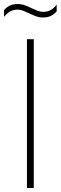

<svg xmlns="http://www.w3.org/2000/svg" viewBox="-52 -935 302 955"><path d="M82 0V-740H116V0ZM163 -848Q143.5 -848 126 -854.5Q108.5 -861 92.5 -869Q78 -876 63.8 -881.5Q49.5 -887 35 -887Q14 -887 -1.8 -878Q-17.5 -869 -32 -851V-884Q-20.5 -898.5 -3.5 -906.8Q13.5 -915 35 -915Q54.5 -915 72 -908.5Q89.5 -902 105.5 -894Q120 -887.5 134.2 -881.8Q148.5 -876 163 -876Q184 -876 200 -885Q216 -894 230 -912V-879Q219 -865 202 -856.5Q185 -848 163 -848Z"/></svg>

Font: Encode Sans Condensed Thin
Style: Regular
Weight: 100
Width: 3
Designer: Multiple Designers
Foundry: Impallari Type
Version: Version 3.002